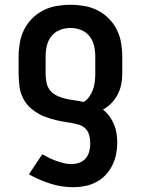

<svg xmlns="http://www.w3.org/2000/svg" viewBox="-20 -562 590 804"><path d="M288 222Q238 222 191 207Q144 192 101 168L157 84Q171 92 185.5 99Q200 106 215 111.5Q230 117 246 121Q262 125 278 125Q295 125 311.5 119.5Q328 114 339 101Q350 88 354 71Q358 54 358 38Q358 21 353.5 4Q349 -13 337 -24.5Q325 -36 308 -40.5Q291 -45 275 -48H274Q246 -52 218.5 -58Q191 -64 165 -74.5Q139 -85 116.5 -102.5Q94 -120 80 -144.5Q66 -169 62 -197Q58 -225 58 -253V-325Q58 -354 63 -383Q68 -412 81 -438Q94 -464 115 -485Q136 -506 162 -519Q188 -532 217 -537Q246 -542 275 -542Q304 -542 333 -537Q362 -532 388 -519Q414 -506 435 -485Q456 -464 469 -438Q482 -412 487 -383Q492 -354 492 -325V-253Q492 -230 487.5 -208Q483 -186 472.5 -166Q462 -146 446.5 -130Q431 -114 411 -103Q427 -91 438.5 -75Q450 -59 457.5 -41Q465 -23 468 -3.5Q471 16 471 36Q471 60 466 84.5Q461 109 450 131Q439 153 422 171Q405 189 383 200.5Q361 212 336.5 217Q312 222 288 222ZM331 -135Q345 -144 354.5 -158Q364 -172 369.5 -187.5Q375 -203 377 -219.5Q379 -236 379 -253V-325Q379 -348 374 -370Q369 -392 355 -410Q341 -428 319.5 -436.5Q298 -445 275 -445Q252 -445 230.5 -436.5Q209 -428 195 -410Q181 -392 176 -370Q171 -348 171 -325V-253Q171 -234 175 -215Q179 -196 191 -182Q203 -168 221 -160Q239 -152 257.5 -148Q276 -144 294.5 -141.5Q313 -139 331 -135Z"/></svg>

Font: Lode
Style: Bold
Weight: 700
Monospace: yes
Designer: Belleve Invis
Foundry: Belleve Invis
Version: Version 29.2.0; ttfautohint (v1.8.3)